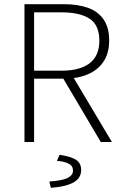

<svg xmlns="http://www.w3.org/2000/svg" viewBox="-20 -679 584 918"><path d="M97 0V-659H286Q351 -659 399.5 -642Q448 -625 475 -586.5Q502 -548 502 -485Q502 -425 475 -384.5Q448 -344 399.5 -323.5Q351 -303 286 -303H143V0ZM143 -341H274Q362 -341 408.5 -376.5Q455 -412 455 -485Q455 -559 408.5 -589.5Q362 -620 274 -620H143ZM462 0 275 -316 319 -329 515 0ZM223 219 216 189Q281 184 305 171Q329 158 329 137Q329 114 308.5 103.5Q288 93 252 90L265 61Q322 70 345 86Q368 102 368 134Q368 173 331 193.5Q294 214 223 219Z"/></svg>

Font: Source Sans 3 Light
Style: Regular
Weight: 300
Designer: Paul D. Hunt
Foundry: Adobe
Version: Version 3.052;hotconv 1.1.0;makeotfexe 2.6.0